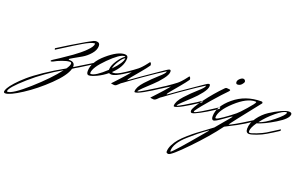

<svg xmlns="http://www.w3.org/2000/svg" viewBox="-328 -769 2366 1512"><g transform="rotate(20 854.5 -12.5)"><path d="M-218 336Q-218 340 -213 340Q-172 340 -48 230Q76 120 145 29Q10 105 -104 205.5Q-218 306 -218 336ZM182 -39Q182 -50 169 -50Q146 -50 106.5 -35.5Q67 -21 46 -8Q34 -2 28 -2Q23 -2 23 -5Q23 -11 38 -20Q48 -26 84.5 -50Q121 -74 174 -111.5Q227 -149 266.5 -188Q306 -227 306 -250Q306 -253 302 -253Q290 -253 266 -243Q242 -233 210 -214Q178 -195 150.5 -178Q123 -161 87 -138Q51 -115 36 -106Q31 -103 24 -98L21 -110Q73 -143 125.5 -175Q178 -207 205 -222L232 -238Q241 -242 258.5 -252.5Q276 -263 287.5 -268Q299 -273 310 -273Q340 -273 340 -244Q340 -210 311 -176.5Q282 -143 246.5 -122.5Q211 -102 182 -86Q153 -70 153 -66Q153 -62 158 -62Q206 -62 206 -25V-19L368 -118L369 -107Q304 -65 249 -32Q223 -18 203 -4Q187 56 95.5 144.5Q4 233 -92.5 295.5Q-189 358 -226 358Q-239 358 -239 346Q-239 336 -227.5 315.5Q-216 295 -186.5 262Q-157 229 -114 191.5Q-71 154 1 105.5Q73 57 160 9Q182 -22 182 -39Z M569 -225V-226Q549 -216 525 -178.5Q501 -141 497 -114Q569 -188 569 -225ZM356 -16Q394 -16 479 -96V-101Q479 -132 509.5 -177.5Q540 -223 565 -236Q562 -239 557 -239Q520 -239 434.5 -154Q349 -69 349 -22Q349 -16 356 -16ZM325 -30Q325 -105 411.5 -179.5Q498 -254 555 -254Q583 -254 583 -229Q583 -158 507 -87Q513 -85 519 -85Q547 -85 600 -120L605 -110Q541 -67 508 -67Q495 -67 489 -72Q450 -40 407 -20Q364 0 344 0Q325 0 325 -30Z M587 -98 584 -110 617 -131Q641 -147 661 -161.5Q681 -176 693 -185.5Q705 -195 717.5 -208.5Q730 -222 734 -227Q738 -232 749.5 -246.5Q761 -261 763 -264Q775 -260 775 -240Q755 -211 721 -170.5Q687 -130 665 -103.5Q643 -77 643 -71Q643 -69 644 -69Q646 -69 649 -72Q673 -90 733.5 -132Q794 -174 844.5 -208.5Q895 -243 898 -245Q920 -261 930 -261Q939 -261 939 -246Q939 -222 909 -183Q879 -144 843 -111Q807 -78 777 -49Q747 -20 747 -14Q747 -13 748 -13Q756 -13 800.5 -39.5Q845 -66 886 -92L927 -119L928 -106Q767 1 732 1Q726 1 726 -5Q726 -42 772.5 -92.5Q819 -143 865 -183.5Q911 -224 911 -237Q911 -239 909 -239L907 -238Q863 -212 747 -131Q723 -114 696 -95Q669 -76 651.5 -63Q634 -50 619 -39Q604 -28 603 -28Q599 -25 590.5 -16Q582 -7 574.5 -2Q567 3 558 3Q534 1 533 0Q532 -1 532 -3Q533 -4 549 -21Q565 -38 580.5 -55Q596 -72 617.5 -96Q639 -120 654 -139L625 -122Z M916 -98 913 -110 946 -131Q970 -147 990 -161.5Q1010 -176 1022 -185.5Q1034 -195 1046.5 -208.5Q1059 -222 1063 -227Q1067 -232 1078.5 -246.5Q1090 -261 1092 -264Q1104 -260 1104 -240Q1084 -211 1050 -170.5Q1016 -130 994 -103.5Q972 -77 972 -71Q972 -69 973 -69Q975 -69 978 -72Q1002 -90 1062.5 -132Q1123 -174 1173.5 -208.5Q1224 -243 1227 -245Q1249 -261 1259 -261Q1268 -261 1268 -246Q1268 -222 1238 -183Q1208 -144 1172 -111Q1136 -78 1106 -49Q1076 -20 1076 -14Q1076 -13 1077 -13Q1085 -13 1129.5 -39.5Q1174 -66 1215 -92L1256 -119L1257 -106Q1096 1 1061 1Q1055 1 1055 -5Q1055 -42 1101.5 -92.5Q1148 -143 1194 -183.5Q1240 -224 1240 -237Q1240 -239 1238 -239L1236 -238Q1192 -212 1076 -131Q1052 -114 1025 -95Q998 -76 980.5 -63Q963 -50 948 -39Q933 -28 932 -28Q928 -25 919.5 -16Q911 -7 903.5 -2Q896 3 887 3Q863 1 862 0Q861 -1 861 -3Q862 -4 878 -21Q894 -38 909.5 -55Q925 -72 946.5 -96Q968 -120 983 -139L954 -122Z M1469 -333Q1455 -333 1455 -350Q1455 -364 1470 -378Q1485 -392 1499 -392Q1506 -392 1511.5 -386Q1517 -380 1517 -374Q1517 -364 1503 -348.5Q1489 -333 1469 -333ZM1222 -24Q1249 -64 1317 -142Q1385 -220 1425 -260Q1431 -268 1431 -271Q1431 -275 1423 -276L1400 -278Q1392 -278 1385 -270Q1317 -201 1256.5 -119.5Q1196 -38 1196 -15Q1196 1 1208 1Q1224 1 1273 -25.5Q1322 -52 1363 -79L1404 -106L1403 -119Q1242 -13 1224 -13Q1219 -13 1219 -17Z M1541 -118Q1558 -131 1607 -187Q1656 -243 1656 -252Q1656 -256 1648 -256Q1577 -256 1486 -172.5Q1395 -89 1395 -30Q1395 -24 1401 -24Q1407 -24 1420.5 -31.5Q1434 -39 1453.5 -52.5Q1473 -66 1486.5 -76Q1500 -86 1520 -101.5Q1540 -117 1541 -118ZM1155 344Q1161 344 1218 279.5Q1275 215 1329 150L1383 86Q1383 84 1381 84Q1332 119 1308 138.5Q1284 158 1239.5 197Q1195 236 1173.5 271Q1152 306 1152 338Q1152 344 1155 344ZM1511 -13Q1519 -13 1564.5 -39Q1610 -65 1652 -92L1694 -118L1695 -106Q1631 -62 1575 -32L1484 15Q1405 122 1286.5 244.5Q1168 367 1145 367Q1126 367 1126 353Q1126 326 1141.5 295.5Q1157 265 1178.5 240Q1200 215 1235.5 184Q1271 153 1296.5 134Q1322 115 1361 86.5Q1400 58 1414 47Q1437 19 1462.5 -11Q1488 -41 1503 -59Q1518 -77 1520 -80Q1520 -82 1518 -82Q1513 -82 1458 -42Q1403 -2 1388 -2Q1371 -3 1371 -32Q1371 -115 1465.5 -194Q1560 -273 1693 -273Q1704 -273 1704 -261Q1521 -31 1511 -13Z M1912 -257Q1912 -260 1908 -260Q1881 -260 1824 -213Q1767 -166 1725 -110Q1775 -126 1843.5 -182Q1912 -238 1912 -257ZM1681 -21Q1681 -8 1691 -8Q1703 -8 1745 -24.5Q1787 -41 1814 -57L1912 -119L1913 -106Q1868 -76 1820 -48Q1789 -29 1747 -13.5Q1705 2 1688 2Q1660 2 1660 -33Q1660 -80 1694 -127Q1728 -174 1773.5 -204Q1819 -234 1861.5 -253Q1904 -272 1925 -272Q1948 -272 1948 -257Q1948 -220 1860.5 -167Q1773 -114 1715 -97Q1681 -48 1681 -21Z"/></g></svg>

Font: Herr Von Muellerhoff
Style: Regular
Weight: 400
Designer: Alejandro Paul
Foundry: Alejandro Paul
Version: Version 1.000